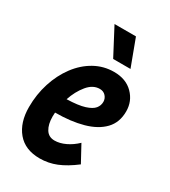

<svg xmlns="http://www.w3.org/2000/svg" viewBox="-183 -827 826 931"><g transform="rotate(30 230.0 -362.0)"><path d="M21 -179Q21 -250 41.5 -314Q62 -378 99 -427.5Q136 -477 186 -505Q236 -533 294 -533Q361 -533 400.5 -493Q440 -453 440 -396Q440 -334 402.5 -295Q365 -256 298.5 -237.5Q232 -219 144 -219Q143 -208 143 -197Q143 -153 159.5 -126.5Q176 -100 209 -100Q238 -100 269.5 -115Q301 -130 328 -156L378 -64Q327 -25 282.5 -7Q238 11 190 11Q108 11 64.5 -41Q21 -93 21 -179ZM275 -427Q237 -427 207 -390.5Q177 -354 160 -303Q225 -305 259.5 -316Q294 -327 307.5 -343.5Q321 -360 321 -381Q321 -399 308.5 -413Q296 -427 275 -427ZM179 -735H299L355 -585H258Z"/></g></svg>

Font: Radio Canada Condensed SemiBold
Style: Italic
Weight: 600
Width: 3
Italic angle: -12°
Designer: Charles Daoud, Etienne Aubert Bonn, Alexandre Saumier Demers, Jacques Le Bailly
Foundry: Radio-Canada
Version: Version 2.104; ttfautohint (v1.8.4.7-5d5b);gftools[0.9.28.de